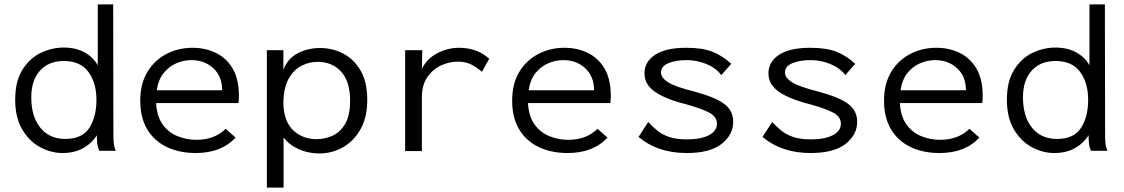

<svg xmlns="http://www.w3.org/2000/svg" viewBox="-20 -685 5107 872"><path d="M264 10Q212 10 162.5 -16.5Q113 -43 81 -97Q49 -151 49 -232Q49 -316 82 -368.5Q115 -421 165.5 -445Q216 -469 269 -469Q325 -469 365 -446.5Q405 -424 424 -388V-665H494L495 -71Q495 -53 496.5 -35.5Q498 -18 506 0H431Q423 -18 421.5 -35.5Q420 -53 420 -71Q397 -34 357.5 -12Q318 10 264 10ZM277 -54Q353 -54 385.5 -104Q418 -154 418 -231Q418 -309 381.5 -358.5Q345 -408 270 -408Q201 -408 161.5 -364Q122 -320 122 -243Q122 -156 163 -105Q204 -54 277 -54Z M869 10Q794 10 737 -17.5Q680 -45 648.5 -98Q617 -151 617 -227Q617 -305 649.5 -358.5Q682 -412 736 -440Q790 -468 855 -468Q913 -468 961 -444.5Q1009 -421 1037 -373Q1065 -325 1065 -250Q1065 -242 1064.5 -234Q1064 -226 1063 -217H689Q692 -158 718 -121Q744 -84 785 -67Q826 -50 872 -50Q954 -50 1005 -100L1050 -60Q985 10 869 10ZM692 -275H989Q989 -338 949 -375Q909 -412 849 -412Q814 -412 780.5 -397.5Q747 -383 723 -353Q699 -323 692 -275Z M1192 167V-457H1267V-368Q1286 -419 1332 -443Q1378 -467 1434 -467Q1490 -467 1539 -441.5Q1588 -416 1618 -364Q1648 -312 1648 -232Q1648 -151 1616.5 -96.5Q1585 -42 1535.5 -15Q1486 12 1431 12Q1380 12 1336.5 -7.5Q1293 -27 1268 -61V167ZM1418 -53Q1454 -53 1489 -68Q1524 -83 1547 -121.5Q1570 -160 1570 -229Q1570 -312 1532 -356.5Q1494 -401 1430 -404Q1389 -406 1351.5 -387.5Q1314 -369 1290.5 -326.5Q1267 -284 1267 -213Q1270 -132 1312.5 -92.5Q1355 -53 1418 -53Z M1820 1V-457H1898L1896 -372Q1918 -418 1965.5 -443Q2013 -468 2065 -468Q2147 -468 2202 -418L2169 -359Q2136 -386 2112.5 -395.5Q2089 -405 2059 -405Q2021 -405 1983.5 -388Q1946 -371 1921 -335Q1896 -299 1896 -242V1Z M2558 10Q2483 10 2426 -17.5Q2369 -45 2337.5 -98Q2306 -151 2306 -227Q2306 -305 2338.5 -358.5Q2371 -412 2425 -440Q2479 -468 2544 -468Q2602 -468 2650 -444.5Q2698 -421 2726 -373Q2754 -325 2754 -250Q2754 -242 2753.5 -234Q2753 -226 2752 -217H2378Q2381 -158 2407 -121Q2433 -84 2474 -67Q2515 -50 2561 -50Q2643 -50 2694 -100L2739 -60Q2674 10 2558 10ZM2381 -275H2678Q2678 -338 2638 -375Q2598 -412 2538 -412Q2503 -412 2469.5 -397.5Q2436 -383 2412 -353Q2388 -323 2381 -275Z M3098 10Q2967 10 2880 -63L2924 -131Q2944 -109 2966.5 -91Q2989 -73 3020.5 -62.5Q3052 -52 3100 -52Q3163 -52 3199.5 -71Q3236 -90 3236 -123Q3236 -153 3205.5 -171Q3175 -189 3101 -210Q3010 -232 2958.5 -265.5Q2907 -299 2907 -352Q2907 -404 2955 -436Q3003 -468 3097 -468Q3171 -468 3217 -449.5Q3263 -431 3301 -395L3256 -344Q3231 -377 3187.5 -394.5Q3144 -412 3099 -412Q3049 -412 3015.5 -398Q2982 -384 2982 -356Q2982 -332 3014 -311.5Q3046 -291 3134 -269Q3230 -243 3270 -212.5Q3310 -182 3310 -132Q3310 -73 3257.5 -31.5Q3205 10 3098 10Z M3661 10Q3530 10 3443 -63L3487 -131Q3507 -109 3529.5 -91Q3552 -73 3583.5 -62.5Q3615 -52 3663 -52Q3726 -52 3762.5 -71Q3799 -90 3799 -123Q3799 -153 3768.5 -171Q3738 -189 3664 -210Q3573 -232 3521.5 -265.5Q3470 -299 3470 -352Q3470 -404 3518 -436Q3566 -468 3660 -468Q3734 -468 3780 -449.5Q3826 -431 3864 -395L3819 -344Q3794 -377 3750.5 -394.5Q3707 -412 3662 -412Q3612 -412 3578.5 -398Q3545 -384 3545 -356Q3545 -332 3577 -311.5Q3609 -291 3697 -269Q3793 -243 3833 -212.5Q3873 -182 3873 -132Q3873 -73 3820.5 -31.5Q3768 10 3661 10Z M4247 10Q4172 10 4115 -17.5Q4058 -45 4026.5 -98Q3995 -151 3995 -227Q3995 -305 4027.5 -358.5Q4060 -412 4114 -440Q4168 -468 4233 -468Q4291 -468 4339 -444.5Q4387 -421 4415 -373Q4443 -325 4443 -250Q4443 -242 4442.5 -234Q4442 -226 4441 -217H4067Q4070 -158 4096 -121Q4122 -84 4163 -67Q4204 -50 4250 -50Q4332 -50 4383 -100L4428 -60Q4363 10 4247 10ZM4070 -275H4367Q4367 -338 4327 -375Q4287 -412 4227 -412Q4192 -412 4158.5 -397.5Q4125 -383 4101 -353Q4077 -323 4070 -275Z M4768 10Q4716 10 4666.5 -16.5Q4617 -43 4585 -97Q4553 -151 4553 -232Q4553 -316 4586 -368.5Q4619 -421 4669.5 -445Q4720 -469 4773 -469Q4829 -469 4869 -446.5Q4909 -424 4928 -388V-665H4998L4999 -71Q4999 -53 5000.5 -35.5Q5002 -18 5010 0H4935Q4927 -18 4925.5 -35.5Q4924 -53 4924 -71Q4901 -34 4861.5 -12Q4822 10 4768 10ZM4781 -54Q4857 -54 4889.5 -104Q4922 -154 4922 -231Q4922 -309 4885.5 -358.5Q4849 -408 4774 -408Q4705 -408 4665.5 -364Q4626 -320 4626 -243Q4626 -156 4667 -105Q4708 -54 4781 -54Z"/></svg>

Font: Inconsolata SemiExpanded Thin
Style: Regular
Weight: 100
Width: 6
Monospace: yes
Designer: Raph Levien, Cyreal, Brenton Simpson
Foundry: Raph Levien, Cyreal, Google
Version: Version 3.100; ttfautohint (v1.8.4.7-5d5b)